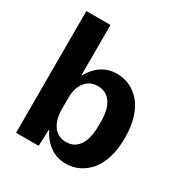

<svg xmlns="http://www.w3.org/2000/svg" viewBox="-167 -829 913 963"><g transform="rotate(30 289.0 -347.5)"><path d="M348.1 9.8Q247.1 9.8 190.9 -98.1L187 0H56.2V-705.1H195.8V-411.1Q251 -509.8 348.1 -509.8Q387.7 -509.8 422.1 -493.9Q456.5 -478 483.6 -447Q510.7 -416 526.4 -365.5Q542 -314.9 542 -250Q542 -185.5 526.4 -135Q510.7 -84.5 483.6 -53.5Q456.5 -22.5 422.1 -6.3Q387.7 9.8 348.1 9.8ZM195.8 -217.8Q195.8 -157.2 221.9 -121.1Q248 -85 295.9 -85Q344.7 -85 370.8 -124.5Q397 -164.1 397 -237.8V-263.2Q397 -332.5 370.6 -370.4Q344.2 -408.2 295.9 -408.2Q248.5 -408.2 222.2 -373.8Q195.8 -339.4 195.8 -283.2Z"/></g></svg>

Font: TASA Orbiter Text
Style: Bold
Weight: 700
Designer: Weizhong Zhang
Version: Version 1.000;Glyphs 3.1.2 (3151)